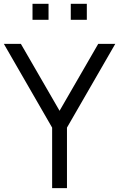

<svg xmlns="http://www.w3.org/2000/svg" viewBox="-20 -978 619 998"><path d="M149 -958.3V-875H232.3V-958.3ZM347.9 -958.3V-875H431.3V-958.3ZM490.6 -750 289.6 -402.1 88.5 -750H0L251 -314.6V0H328.1V-314.6L579.2 -750Z"/></svg>

Font: Manrope3
Style: Regular
Weight: 400
Width: 4
Designer: Mikhail Sharanda
Foundry: Mikhail Sharanda
Version: Version 3.000;PS 003.000;hotconv 1.0.88;makeotf.lib2.5.64775